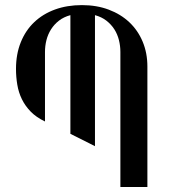

<svg xmlns="http://www.w3.org/2000/svg" viewBox="-20 -747 687 767"><path d="M159.7 -261.7Q125 -278.3 102.8 -301Q80.6 -323.7 67.4 -350.8Q54.2 -377.9 49.1 -408.7Q43.9 -439.5 43.9 -471.7Q43.9 -530.8 63 -578.1Q82 -625.5 116.7 -658.4Q151.4 -691.4 199.7 -709Q248 -726.6 307.1 -726.6Q366.2 -726.6 414.3 -708.5Q462.4 -690.4 496.8 -658Q531.2 -625.5 550 -580.3Q568.8 -535.2 568.8 -481.4V0H460.9V-539.6Q460.9 -563.5 455.1 -586.9Q449.2 -610.4 436.8 -629.9Q424.3 -649.4 405.3 -664.3Q386.2 -679.2 359.4 -686.5V-163.1L261.2 -212.4V-686.5Q234.4 -679.2 215.3 -664.3Q196.3 -649.4 183.8 -629.6Q171.4 -609.9 165.5 -586.7Q159.7 -563.5 159.7 -539.6Z"/></svg>

Font: Arian Grqi
Style: Italic
Weight: 400
Italic angle: -15°
Designer: Ruben Hakobyan (Tarumian)
Foundry: Ruben Hakobyan (Tarumian)
Version: Version 1.002